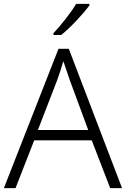

<svg xmlns="http://www.w3.org/2000/svg" viewBox="-20 -968 648 988"><path d="M440 -940V-948H372C346 -904 292 -836 255 -797V-788H295C345 -828 410 -899 440 -940ZM547 0H608L334 -717H281L0 0H60L156 -246H452ZM339 -556 434 -299H175L274 -555C283 -580 296 -618 306 -653C316 -622 332 -575 339 -556Z"/></svg>

Font: Noto Sans Sinhala UI Light
Style: Regular
Weight: 300
Designer: Jelle Bosma - Monotype Design Team
Foundry: Monotype Imaging Inc.
Version: Version 2.006